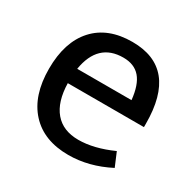

<svg xmlns="http://www.w3.org/2000/svg" viewBox="-124 -650 787 784"><g transform="rotate(30 269.5 -257.5)"><path d="M46 -258C46 -174 67.3 -108.7 110 -62C152.7 -15.3 212.7 8 290 8C354 8 417.7 -8.3 481 -41L454 -105C396 -79 342.8 -66 294.5 -66C246.2 -66 209 -81.3 183 -112C157 -142.7 143.3 -187 142 -245H501V-261C501 -435.7 429.7 -523 287 -523C210.3 -523 151 -499.8 109 -453.5C67 -407.2 46 -342 46 -258ZM287 -449C321.7 -449 348.3 -438.2 367 -416.5C385.7 -394.8 397.3 -361 402 -315H146C160.7 -404.3 207.7 -449 287 -449Z"/></g></svg>

Font: Telex Regular
Style: Regular
Weight: 400
Designer: Andres Torresi
Foundry: Andres Torresi
Version: Version 1.001